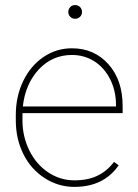

<svg xmlns="http://www.w3.org/2000/svg" viewBox="-20 -729 544 759"><path d="M273.9 9.8C351.6 9.8 409.7 -18.6 449.2 -75.7C449.2 -75.7 430.7 -88.9 430.7 -88.9C430.7 -88.9 430.7 -88.9 430.7 -88.9C411.6 -64 389.6 -45.9 364.7 -34.2C339.8 -22 309.6 -16.1 273.9 -16.1C273.9 -16.1 273.9 -16.1 273.9 -16.1C236.8 -16.1 202.6 -26.4 170.9 -47.4C139.2 -68.4 114.3 -97.2 96.2 -133.8C78.1 -170.4 68.8 -210 68.8 -252.9C68.8 -252.9 68.8 -281.7 68.8 -281.7C68.8 -281.7 464.8 -281.7 464.8 -281.7C464.8 -281.7 464.8 -309.6 464.8 -309.6C464.8 -309.6 464.8 -309.6 464.8 -309.6C464.8 -377.9 446.3 -433.1 408.7 -475.1C371.1 -517.1 323.2 -538.1 264.2 -538.1C264.2 -538.1 264.2 -538.1 264.2 -538.1C223.6 -538.1 186.5 -526.9 152.3 -503.9C118.2 -481 91.3 -449.2 71.8 -408.7C52.2 -368.2 42.5 -323.2 42.5 -274.4C42.5 -274.4 42.5 -252.4 42.5 -252.4C42.5 -252.4 42.5 -252.4 42.5 -252.4C42.5 -203.6 52.7 -159.2 72.8 -119.1C92.8 -79.1 121.1 -47.9 156.7 -24.9C192.4 -2 231.4 9.8 273.9 9.8C273.9 9.8 273.9 9.8 273.9 9.8ZM264.2 -511.7C296.9 -511.7 326.7 -503.4 353.5 -486.3C379.9 -469.2 400.9 -445.3 416 -414.6C431.2 -383.8 438.5 -350.1 438.5 -314.5C438.5 -314.5 438.5 -308.1 438.5 -308.1C438.5 -308.1 70.3 -308.1 70.3 -308.1C70.3 -308.1 70.3 -308.1 70.3 -308.1C76.7 -367.2 97.7 -416 133.3 -454.6C168.9 -492.7 212.9 -511.7 264.2 -511.7C264.2 -511.7 264.2 -511.7 264.2 -511.7ZM250 -681.6C250 -674.3 252.4 -668 257.8 -662.6C263.2 -657.2 269.5 -654.8 276.9 -654.8C284.2 -654.8 291 -657.2 296.4 -662.6C301.8 -668 304.2 -674.3 304.2 -681.6C304.2 -689 301.8 -695.8 296.4 -701.2C291 -706.5 284.2 -709 276.9 -709C269.5 -709 263.2 -706.5 257.8 -701.2C252.4 -695.8 250 -689 250 -681.6C250 -681.6 250 -681.6 250 -681.6Z"/></svg>

Font: WOX
Style: Regular
Weight: 500
Designer: Google
Foundry: ""
Version: ""